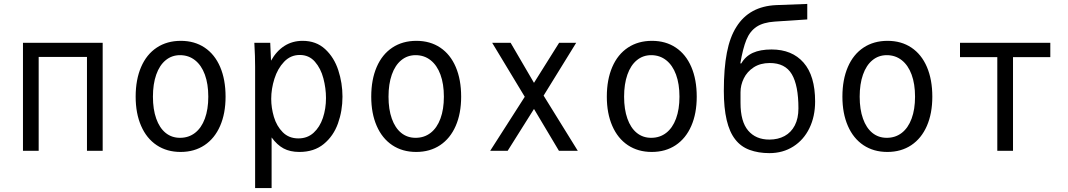

<svg xmlns="http://www.w3.org/2000/svg" viewBox="-20 -768 5440 978"><path d="M97 -550H503V0H423V-478H177V0H97Z M671 -275.5Q671 -362.5 698.8 -426.8Q726.5 -491 778.5 -525.5Q830.5 -560 901 -560Q971 -560 1022.5 -525.5Q1074 -491 1101.5 -426.8Q1129 -362.5 1129 -275.5Q1129 -190 1101.2 -126.5Q1073.5 -63 1021.8 -28.5Q970 6 900 6Q830 6 778.2 -28.5Q726.5 -63 698.8 -126.8Q671 -190.5 671 -275.5ZM1041 -275.5Q1041 -340.5 1023.5 -388Q1006 -435.5 973.5 -461.2Q941 -487 897 -487Q855 -487 823.8 -461.2Q792.5 -435.5 775.8 -387.8Q759 -340 759 -275.5Q759 -211 775.8 -163.8Q792.5 -116.5 823.5 -91.2Q854.5 -66 897 -66Q941 -66 973.5 -91.2Q1006 -116.5 1023.5 -163.8Q1041 -211 1041 -275.5Z M1276 -540 1275.5 -550H1356.5L1360.5 -459Q1388.5 -508.5 1429 -534.2Q1469.5 -560 1521.5 -560Q1590.5 -560 1636.2 -517.8Q1682 -475.5 1703.2 -410.2Q1724.5 -345 1724.5 -275.5Q1724.5 -203.5 1701.5 -139.2Q1678.5 -75 1629.2 -34.5Q1580 6 1505 6Q1457.5 6 1424.2 -12Q1391 -30 1363.5 -68V190H1279.5V-428Q1279.5 -482.5 1276 -540ZM1640.5 -268.5Q1640.5 -318.5 1627.2 -369Q1614 -419.5 1584 -453.8Q1554 -488 1507 -488Q1460 -488 1427 -453.2Q1394 -418.5 1377.8 -366.8Q1361.5 -315 1361.5 -264.5Q1361.5 -219 1375.2 -172.5Q1389 -126 1420.2 -94.5Q1451.5 -63 1500 -63Q1546 -63 1577.5 -91.8Q1609 -120.5 1624.8 -167.5Q1640.5 -214.5 1640.5 -268.5Z M1871 -275.5Q1871 -362.5 1898.8 -426.8Q1926.5 -491 1978.5 -525.5Q2030.5 -560 2101 -560Q2171 -560 2222.5 -525.5Q2274 -491 2301.5 -426.8Q2329 -362.5 2329 -275.5Q2329 -190 2301.2 -126.5Q2273.5 -63 2221.8 -28.5Q2170 6 2100 6Q2030 6 1978.2 -28.5Q1926.5 -63 1898.8 -126.8Q1871 -190.5 1871 -275.5ZM2241 -275.5Q2241 -340.5 2223.5 -388Q2206 -435.5 2173.5 -461.2Q2141 -487 2097 -487Q2055 -487 2023.8 -461.2Q1992.5 -435.5 1975.8 -387.8Q1959 -340 1959 -275.5Q1959 -211 1975.8 -163.8Q1992.5 -116.5 2023.5 -91.2Q2054.5 -66 2097 -66Q2141 -66 2173.5 -91.2Q2206 -116.5 2223.5 -163.8Q2241 -211 2241 -275.5Z M2653 -275 2487 -550H2581L2700 -346L2828 -550H2915L2749 -281L2923 0H2827L2700 -213L2566 0H2477Z M3071 -275.5Q3071 -362.5 3098.8 -426.8Q3126.5 -491 3178.5 -525.5Q3230.5 -560 3301 -560Q3371 -560 3422.5 -525.5Q3474 -491 3501.5 -426.8Q3529 -362.5 3529 -275.5Q3529 -190 3501.2 -126.5Q3473.5 -63 3421.8 -28.5Q3370 6 3300 6Q3230 6 3178.2 -28.5Q3126.5 -63 3098.8 -126.8Q3071 -190.5 3071 -275.5ZM3441 -275.5Q3441 -340.5 3423.5 -388Q3406 -435.5 3373.5 -461.2Q3341 -487 3297 -487Q3255 -487 3223.8 -461.2Q3192.5 -435.5 3175.8 -387.8Q3159 -340 3159 -275.5Q3159 -211 3175.8 -163.8Q3192.5 -116.5 3223.5 -91.2Q3254.5 -66 3297 -66Q3341 -66 3373.5 -91.2Q3406 -116.5 3423.5 -163.8Q3441 -211 3441 -275.5Z M3725 -58Q3667 -131.5 3667 -305Q3667 -419.5 3682.5 -499.5Q3698 -579.5 3731 -631Q3796.5 -736 3934 -742L4092 -748V-669L3926 -658Q3867 -654 3833.2 -631.2Q3799.5 -608.5 3781.8 -565Q3764 -521.5 3751 -445H3756Q3777 -481.5 3814.8 -498.8Q3852.5 -516 3910 -516Q4014.5 -516 4073.2 -449Q4132 -382 4132 -251Q4132 -175 4103 -115.2Q4074 -55.5 4021 -21.8Q3968 12 3899 12Q3843 12 3798.2 -4.5Q3753.5 -21 3725 -58ZM4047 -216Q4047 -333 4013.2 -390Q3979.5 -447 3901 -447Q3853 -447 3819.2 -425Q3785.5 -403 3768.8 -368.8Q3752 -334.5 3752 -298V-244Q3752 -148.5 3791 -102.8Q3830 -57 3899 -57Q3943 -57 3976.5 -75.2Q4010 -93.5 4028.5 -129.2Q4047 -165 4047 -216Z M4271 -275.5Q4271 -362.5 4298.8 -426.8Q4326.5 -491 4378.5 -525.5Q4430.5 -560 4501 -560Q4571 -560 4622.5 -525.5Q4674 -491 4701.5 -426.8Q4729 -362.5 4729 -275.5Q4729 -190 4701.2 -126.5Q4673.5 -63 4621.8 -28.5Q4570 6 4500 6Q4430 6 4378.2 -28.5Q4326.5 -63 4298.8 -126.8Q4271 -190.5 4271 -275.5ZM4641 -275.5Q4641 -340.5 4623.5 -388Q4606 -435.5 4573.5 -461.2Q4541 -487 4497 -487Q4455 -487 4423.8 -461.2Q4392.5 -435.5 4375.8 -387.8Q4359 -340 4359 -275.5Q4359 -211 4375.8 -163.8Q4392.5 -116.5 4423.5 -91.2Q4454.5 -66 4497 -66Q4541 -66 4573.5 -91.2Q4606 -116.5 4623.5 -163.8Q4641 -211 4641 -275.5Z M5060 -477H4870V-550H5330V-477H5140V0H5060Z"/></svg>

Font: JuliaMono
Style: Regular
Weight: 400
Monospace: yes
Designer: cormullion
Foundry: corm
Version: Version 0.055; ttfautohint (v1.8.4)